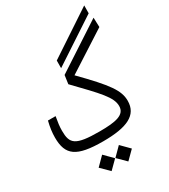

<svg xmlns="http://www.w3.org/2000/svg" viewBox="-236 -911 1068 1213"><g transform="rotate(-30 298.5 -304.5)"><path d="M257.3 2.4C431.2 2.4 519.5 -37.6 519.5 -142.6C519.5 -217.8 474.6 -280.8 308.6 -449.7L597.2 -635.3L594.7 -704.6L255.4 -482.9L246.6 -420.4C395 -266.6 456.1 -205.6 456.1 -141.1C456.1 -76.7 388.7 -63 268.6 -63C91.8 -63 64.9 -90.8 64.9 -185.1C64.9 -216.8 68.8 -244.6 76.2 -286.1H20.5C9.8 -243.2 4.9 -206.1 4.9 -169.9C4.9 -42 63 2.4 257.3 2.4ZM257.8 -530.8 582 -744.1 582.5 -801.3 258.3 -586.4ZM209 191.9 269 132.3 209 71.8 148.9 132.3ZM331.1 191.9 391.1 132.3 331.1 71.8 271 132.3Z"/></g></svg>

Font: Cascadia Mono Light
Style: Regular
Weight: 300
Monospace: yes
Designer: Aaron Bell
Foundry: Saja Typeworks
Version: Version 2404.023